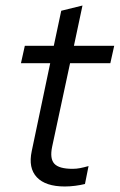

<svg xmlns="http://www.w3.org/2000/svg" viewBox="-20 -667 434 696"><path d="M215 9Q145 9 113.5 -24.5Q82 -58 95 -119L162 -438H56L70 -501H175L202 -628L279 -647L248 -501H394L380 -438H234L169 -135Q160 -92 177 -73.5Q194 -55 243 -55Q257 -55 270 -57.5Q283 -60 301 -65L288 0Q272 4 252.5 6.5Q233 9 215 9Z"/></svg>

Font: Red Hat Display VF
Style: Italic
Weight: 300
Italic angle: -12°
Designer: Pentagram, MCKL
Foundry: Pentagram, MCKL
Version: Version 1.010